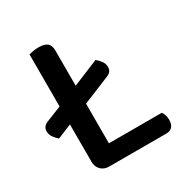

<svg xmlns="http://www.w3.org/2000/svg" viewBox="-146 -733 821 852"><g transform="rotate(-30 265.0 -306.5)"><path d="M173 1Q147 1 131 -15Q115 -31 115 -57V-248L42 -218Q32 -226 21 -240.5Q10 -255 10 -274Q10 -297 35 -308L115 -340V-607Q123 -609 136.5 -611.5Q150 -614 165 -614Q194 -614 208.5 -603Q223 -592 223 -564V-384L356 -439Q367 -431 378 -416.5Q389 -402 389 -384Q389 -360 364 -350L223 -292V-89H494Q499 -82 503 -71Q507 -60 507 -46Q507 -23 496 -11Q485 1 467 1H173Z"/></g></svg>

Font: Baloo Bhai 2 Medium
Style: Regular
Weight: 500
Designer: Supriya Tembe, Noopur Datye and Ek Type
Foundry: Ek Type
Version: Version 1.640;PS 1.000;hotconv 16.6.51;makeotf.lib2.5.65220;